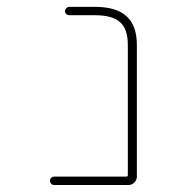

<svg xmlns="http://www.w3.org/2000/svg" viewBox="-20 -564 540 561"><path d="M138.7 -23.4Q132.8 -23.4 129.4 -27.3Q126 -31.2 126 -36.1Q126 -41 129.4 -44.4Q132.8 -47.9 138.7 -47.9H348.6Q353.5 -47.9 353.5 -52.7V-432.6Q353.5 -479.5 331.1 -499Q308.6 -519.5 257.8 -519.5H182.6Q177.7 -519.5 173.8 -522.9Q169.9 -526.4 169.9 -531.2Q169.9 -536.1 173.8 -540Q177.7 -543.9 182.6 -543.9H257.8Q320.3 -543.9 349.6 -516.6Q379.9 -489.3 379.9 -432.6V-47.9Q379.9 -38.1 372.6 -30.8Q365.2 -23.4 355.5 -23.4Z"/></svg>

Font: Rounded Mgen+ 1m thin
Style: Regular
Weight: 100
Designer: [Source Han Sans]
Ryoko NISHIZUKA  (kana & ideographs); Paul D. Hunt (Latin, Greek & Cyrillic); Wenlong ZHANG  (bopomofo
Version: Version 1.059.20150602